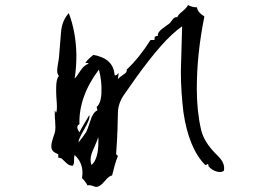

<svg xmlns="http://www.w3.org/2000/svg" viewBox="-20 -734 1040 759"><path d="M362 5Q359 5 355 4Q351 3 347 1Q343 0 339.5 -1Q336 -2 334 -2Q329 -2 326 -1Q316 -19 304 -30Q305 -35 305.5 -40.5Q306 -46 306 -51Q306 -93 275 -121Q273 -118 273 -107Q273 -100 272.5 -92Q272 -84 268 -79Q255 -78 243 -89L223 -108L210 -111Q211 -117 210 -124L195 -132Q187 -137 184 -147Q183 -150 183 -157Q183 -168 189 -187Q193 -197 194.5 -203Q196 -209 197 -211Q199 -219 199 -230.5Q199 -242 198 -256Q198 -260 197 -267Q197 -278 196.5 -286Q196 -294 197 -298L201 -288Q205 -292 205 -313Q205 -318 204.5 -326Q204 -334 203 -347Q202 -360 202 -369.5Q202 -379 202 -385Q202 -423 213 -434Q206 -441 206 -455Q206 -463 209 -480.5Q212 -498 213 -505L221 -604Q223 -632 232 -651.5Q241 -671 252 -682Q280 -609 282 -518Q282 -495 280.5 -471.5Q279 -448 275 -424Q282 -429 299 -456Q313 -477 330 -482Q329 -486 317 -485Q324 -495 332 -502.5Q340 -510 349 -517Q429 -503 433 -437Q439 -433 449 -446L446 -421Q450 -427 469 -440Q483 -448 481 -459Q531 -506 575 -576H591V-585Q592 -592 604 -592Q602 -606 622 -621L652 -643Q652 -643 655 -647.5Q658 -652 665 -660Q673 -668 681 -666Q683 -675 701 -689Q719 -704 723 -714Q740 -705 759 -705Q760 -686 788 -669Q758 -521 758 -384Q758 -294 775 -221Q786 -173 834 -125L842 -117Q866 -93 866 -70Q866 -62 865 -59Q858 -54 850 -54Q834 -54 817 -65Q801 -77 804 -82Q803 -86 802 -86Q802 -86 800 -85Q798 -84 795.5 -82.5Q793 -81 791 -82Q726 -148 705 -291Q701 -325 698 -365.5Q695 -406 695 -452Q695 -463 696.5 -507Q698 -551 700 -630Q660 -602 615.5 -551.5Q571 -501 520 -430Q496 -396 471 -360.5Q446 -325 446 -285Q446 -262 444.5 -221.5Q443 -181 439 -124Q442 -123 446 -117Q439 -100 433.5 -80.5Q428 -61 423 -40Q412 -40 394 -18Q377 3 362 5ZM291 -172Q298 -180 305 -189.5Q312 -199 320 -211Q325 -219 338 -259Q347 -289 365 -298L362 -311Q380 -327 381 -369Q383 -414 371 -459Q291 -353 294 -243Q277 -235 294 -211Q302 -227 312 -243.5Q322 -260 333 -279Q338 -266 313 -223Q288 -180 291 -172ZM342 -82Q369 -105 369 -175Q369 -180 369 -184Q369 -188 368 -192Q367 -184 351 -148Q338 -121 338 -102Q338 -90 342 -82Z"/></svg>

Font: Yuji Hentaigana Akebono
Style: Regular
Weight: 400
Designer: Kataoka Yuji
Foundry: Kinuta Font Factory
Version: Version 3.002